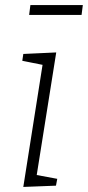

<svg xmlns="http://www.w3.org/2000/svg" viewBox="-20 -735 347 758"><path d="M95 -676 100 -715H307L302 -676ZM72 -522 202 -528 125 -44 206 -29 201 -2 72 3 148 -479 68 -495Z"/></svg>

Font: Bitter Pro Light
Style: Italic
Weight: 300
Italic angle: -9°
Designer: Sol Matas, and Bitter project Authors
Foundry: Sol Matas
Version: Version 1.010